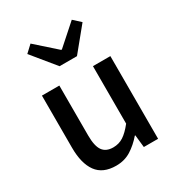

<svg xmlns="http://www.w3.org/2000/svg" viewBox="-200 -969 1021 1108"><g transform="rotate(-30 310.0 -415.0)"><path d="M249 14Q161 14 120 -42.5Q79 -99 79 -204V-551H195V-218Q195 -148 217 -117Q239 -86 287 -86Q325 -86 355 -105.5Q385 -125 419 -168V-551H535V0H440L431 -83H428Q391 -40 348 -13Q305 14 249 14ZM252 -647 126 -801 172 -844 307 -724H312L447 -844L494 -801L368 -647Z"/></g></svg>

Font: Source Han Sans TC Medium
Style: Regular
Weight: 500
Designer: Ryoko NISHIZUKA Ë•øÂ°öÊ∂ºÂ≠ê (kana, bopomofo & ideographs); Paul D. Hunt (Latin, Greek & Cyrillic); Sandoll Communicatio
Foundry: Adobe
Version: Version 2.004;hotconv 1.0.118;makeotfexe 2.5.65603